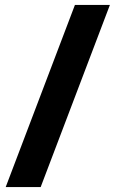

<svg xmlns="http://www.w3.org/2000/svg" viewBox="-20 -744 465 774"><path d="M423 -724H282L3 10H144Z"/></svg>

Font: Noto Sans Myanmar UI ExtraCondensed Black
Style: Regular
Weight: 900
Width: 2
Designer: Monotype Design Team
Foundry: Monotype Imaging Inc.
Version: Version 2.103